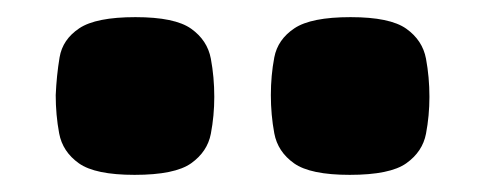

<svg xmlns="http://www.w3.org/2000/svg" viewBox="-20 -748 566 224"><path d="M388 -544Q342 -544 323 -557.5Q304 -571 300 -592.5Q296 -614 296 -637Q296 -660 300 -681Q304 -702 323.5 -715Q343 -728 389 -728Q435 -728 454 -714.5Q473 -701 477 -679.5Q481 -658 481 -635Q481 -613 477 -592Q473 -571 454 -557.5Q435 -544 388 -544ZM137 -544Q91 -544 72 -557.5Q53 -571 49 -592.5Q45 -614 45 -637Q46 -660 49.5 -681Q53 -702 72.5 -715Q92 -728 138 -728Q184 -728 203 -714.5Q222 -701 226 -679.5Q230 -658 230 -635Q230 -613 226 -592Q222 -571 203 -557.5Q184 -544 137 -544Z"/></svg>

Font: Fredoka
Style: Bold
Weight: 700
Designer: Ben Nathan
Foundry: Milena B. Brandão, Ben Nathan
Version: Version 2.001